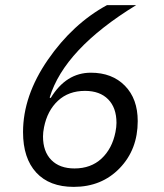

<svg xmlns="http://www.w3.org/2000/svg" viewBox="-20 -718 640 750"><path d="M268 12Q173 12 121.5 -44Q70 -100 70 -202Q70 -344 167 -484.5Q264 -625 398 -698H512Q231 -526 174 -337L178 -335Q238 -434 335 -434Q418 -434 468 -383Q518 -332 518 -245Q518 -134 447.5 -61Q377 12 268 12ZM271 -60Q335 -60 376.5 -98.5Q418 -137 431 -202Q435 -222 435 -238Q435 -297 402.5 -330Q370 -363 312 -363Q248 -363 206.5 -324.5Q165 -286 152 -221Q148 -201 148 -185Q148 -126 180.5 -93Q213 -60 271 -60Z"/></svg>

Font: Aneliza
Style: Italic
Weight: 400
Italic angle: -11.31°
Designer: Mike Abbink, Paul van der Laan, Pieter van Rosmalen
Foundry: Bold Monday
Version: Version 3.0